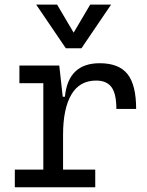

<svg xmlns="http://www.w3.org/2000/svg" viewBox="-20 -796 626 816"><path d="M248 -222.7V-75.2H384.8V0H43V-75.2H164.1V-442.4H62.5V-517.6H231.9L246.6 -384.8H255.9Q269.5 -527.3 403.8 -527.3Q484.9 -527.3 521.7 -481.4Q558.6 -435.5 558.6 -333H474.6Q474.6 -397 454.1 -425.3Q433.6 -453.6 388.7 -453.6Q317.9 -453.6 283 -393.6Q248 -333.5 248 -222.7ZM259.8 -590.8 133.8 -776.4H222.7L293 -657.2L363.3 -776.4H452.1L326.2 -590.8Z"/></svg>

Font: Cascadia Mono NF SemiLight
Style: Regular
Weight: 350
Monospace: yes
Designer: Aaron Bell
Foundry: Saja Typeworks
Version: Version 2404.023; ttfautohint (v1.8.4)